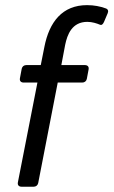

<svg xmlns="http://www.w3.org/2000/svg" viewBox="-20 -709 431 729"><path d="M311.5 -626C330.1 -626 347.7 -620.1 359.4 -615.2C366.2 -612.3 371.1 -617.2 375 -626L388.7 -658.2C392.6 -667 390.6 -674.8 379.9 -677.7C360.4 -684.6 337.9 -689.5 310.5 -689.5C216.8 -689.5 167 -626 148.4 -530.3L134.8 -461.9H80.1C71.3 -461.9 64.5 -457 62.5 -448.2L55.7 -412.1C53.7 -401.4 59.6 -395.5 70.3 -395.5H122.1L47.9 -16.6C45.9 -5.9 51.8 0 62.5 0H107.4C116.2 0 123 -4.9 125 -13.7L199.2 -395.5H292C300.8 -395.5 307.6 -400.4 309.6 -409.2L316.4 -445.3C318.4 -456.1 312.5 -461.9 301.8 -461.9H212.9L227.5 -539.1C235.4 -577.1 252.9 -626 311.5 -626Z"/></svg>

Font: Ed Sans Neue
Style: Italic
Weight: 400
Italic angle: -11°
Designer: Stephen Hutchings
Version: Version 1.004;PS 001.004;hotconv 1.0.88;makeotf.lib2.5.64775